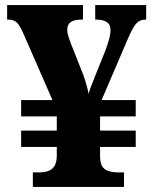

<svg xmlns="http://www.w3.org/2000/svg" viewBox="-20 -734 604 754"><path d="M109 0V-57H132Q154 -57 169.5 -62.5Q185 -68 193.5 -81.5Q202 -95 203 -119V-157H63V-221H203V-277H63V-341H186L71 -604Q58 -634 46 -645.5Q34 -657 13 -657H8V-714H306V-657H299Q244 -657 244 -618Q244 -606 248.5 -591.5Q253 -577 260 -559L296 -468Q309 -437 316.5 -411.5Q324 -386 328 -366Q331 -376 334.5 -386.5Q338 -397 343 -408.5Q348 -420 353 -434L394 -536Q404 -564 409 -582Q414 -600 414 -617Q414 -637 400 -647Q386 -657 357 -657H354V-714H554V-657H551Q529 -657 515 -641.5Q501 -626 481 -579L379 -341H513V-277H373V-221H513V-157H373V-121Q373 -95 381 -81.5Q389 -68 405.5 -62.5Q422 -57 444 -57H467V0Z"/></svg>

Font: Noto Serif Kannada ExtraBold
Style: Regular
Weight: 800
Version: Version 2.003